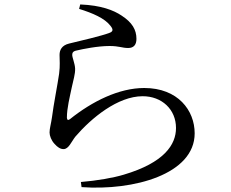

<svg xmlns="http://www.w3.org/2000/svg" viewBox="-20 -798 1040 864"><path d="M336 -758C397 -739 451 -716 477 -682C490 -666 489 -657 475 -651C437 -636 340 -614 291 -602C258 -594 248 -573 248 -551C248 -528 251 -504 246 -466C239 -417 221 -327 214 -271C210 -242 203 -220 203 -202C203 -187 211 -166 225 -151C239 -135 252 -127 266 -127C289 -127 301 -160 319 -183C391 -267 510 -365 622 -365C708 -365 772 -306 772 -222C772 -147 719 -66 537 -12C491 2 417 15 344 21L347 44C582 61 856 -14 856 -198C856 -301 781 -402 629 -402C515 -402 395 -342 295 -262C287 -256 282 -257 281 -268C281 -312 294 -361 303 -405C310 -439 319 -464 318 -490C317 -512 305 -539 305 -551C305 -561 309 -568 326 -571C351 -577 419 -591 473 -591C517 -591 529 -582 557 -582C582 -582 594 -597 594 -623C594 -664 575 -697 527 -728C491 -752 436 -774 341 -778Z"/></svg>

Font: Noto Serif HK Medium
Style: Regular
Weight: 500
Designer: Ryoko NISHIZUKA 西塚涼子 (kana & ideographs); Frank Grießhammer (Latin, Greek & Cyrillic); Wenlong ZHANG 张文龙 (bopomofo); San
Foundry: Adobe
Version: Version 2.001;hotconv 1.1.0;makeotfexe 2.6.0